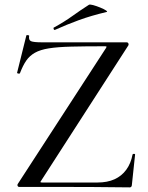

<svg xmlns="http://www.w3.org/2000/svg" viewBox="-20 -808 638 830"><path d="M57 -13 438 -600Q441 -605 440.5 -606.5Q440 -608 433 -608Q347 -608 288 -606.5Q229 -605 191.5 -599Q154 -593 131 -580Q108 -567 93.5 -546Q79 -525 66 -491Q65 -489 59 -490Q53 -491 54 -494L94 -655Q95 -657 101 -656Q107 -655 106 -653Q103 -635 114 -630Q125 -625 163 -625Q223 -625 310 -625Q397 -625 528 -625Q533 -625 535 -620.5Q537 -616 535 -612L158 -27Q154 -22 155 -20.5Q156 -19 163 -19Q241 -19 302.5 -19Q364 -19 401 -19Q444 -19 475 -33Q506 -47 526 -74.5Q546 -102 553 -140Q554 -143 559 -143Q564 -143 564 -140L550 -8Q550 -5 548 -1.5Q546 2 541 2Q467 1 384.5 0.5Q302 0 219.5 0Q137 0 62 0Q58 0 56 -4.5Q54 -9 57 -13ZM218 -679Q214 -677 212 -682.5Q210 -688 213 -689Q257 -713 292.5 -738.5Q328 -764 364 -787Q368 -790 382.5 -786Q397 -782 413 -775.5Q429 -769 438 -763Q447 -757 440 -756Q373 -740 321 -721Q269 -702 218 -679Z"/></svg>

Font: Cormorant Light Medium
Style: Regular
Weight: 500
Version: Version 4.000